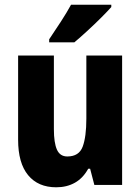

<svg xmlns="http://www.w3.org/2000/svg" viewBox="-20 -786 597 816"><path d="M499 -550V0H381L363 -69H355Q333 -29 298.5 -9.5Q264 10 219 10Q142 10 99.5 -41.5Q57 -93 57 -192V-550H209V-237Q209 -179 222 -150Q235 -121 266 -121Q316 -121 331.5 -163Q347 -205 347 -282V-550ZM453 -756Q437 -738 409.5 -710.5Q382 -683 351.5 -655Q321 -627 296 -606H189V-619Q214 -656 239 -694.5Q264 -733 282 -766H453Z"/></svg>

Font: Noto Sans Lao UI Cond ExtBd
Style: Regular
Weight: 800
Width: 3
Designer: Monotype Design Team
Foundry: Monotype Imaging Inc.
Version: Version 2.000; ttfautohint (v1.8.4.7-5d5b)